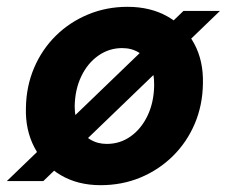

<svg xmlns="http://www.w3.org/2000/svg" viewBox="-38 -531 665 563"><path d="M-18 0 500 -499H607L89 0ZM257 12Q190 12 140 -17.5Q90 -47 63 -98.5Q36 -150 38 -215Q39 -278 62 -332Q85 -386 125.5 -426Q166 -466 220 -488.5Q274 -511 336 -511Q403 -511 453.5 -482.5Q504 -454 531.5 -403Q559 -352 557 -285Q556 -222 533 -168Q510 -114 469 -73.5Q428 -33 374 -10.5Q320 12 257 12ZM275 -109Q314 -109 345 -131Q376 -153 394.5 -191.5Q413 -230 414 -279Q415 -315 402.5 -339.5Q390 -364 369 -377Q348 -390 320 -390Q282 -390 250.5 -368Q219 -346 200.5 -307.5Q182 -269 181 -220Q181 -185 193 -160Q205 -135 226.5 -122Q248 -109 275 -109Z"/></svg>

Font: DM Sans 20pt ExtraBold
Style: Italic
Weight: 800
Italic angle: -10°
Version: Version 4.004;gftools[0.9.30]